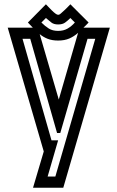

<svg xmlns="http://www.w3.org/2000/svg" viewBox="-20 -706 544 895"><path d="M202 117H238L424 -525H388L261 -86H246L121 -525H85L220 -52H251ZM251 -592Q231 -592 219.5 -601Q208 -610 194 -622L173 -601Q190 -584 207.5 -573Q225 -562 251 -562Q276 -562 294.5 -572.5Q313 -583 329 -601L308 -622Q295 -609 283 -600.5Q271 -592 251 -592ZM251 -637Q253 -637 256 -638Q259 -639 264.5 -644Q270 -649 280.5 -658.5Q291 -668 308 -686L393 -601Q386 -594 380.5 -588Q375 -582 369 -577H492L275 169H134L184 0L16 -577H133L110 -601L194 -686Q198 -682 205.5 -674Q213 -666 221.5 -657.5Q230 -649 238 -643Q246 -637 251 -637ZM254 -242 344 -553Q325 -536 303 -526.5Q281 -517 251 -517Q223 -517 202.5 -525Q182 -533 165 -547Z"/></svg>

Font: Aurach Bi
Style: Regular
Weight: 400
Designer: Peter Wiegel
Foundry: Peter Wiegel
Version: Version 1.002